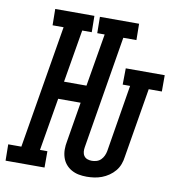

<svg xmlns="http://www.w3.org/2000/svg" viewBox="-127 -810 826 893"><g transform="rotate(10 286.5 -363.5)"><path d="M341 8Q321 8 303 4.5Q285 1 269 -8Q253 -17 241.5 -31Q230 -45 224.5 -63Q219 -81 219 -100Q219 -119 223 -139L254 -326H148L106 -77H141V0H-43L-44 -77H18L115 -658H63L62 -735H247L248 -658H203L161 -409H267L309 -658H274L273 -735H458L459 -658H397L309 -126Q307 -115 308 -104Q309 -93 315 -84.5Q321 -76 331 -72.5Q341 -69 352 -69Q363 -69 374.5 -72.5Q386 -76 394.5 -84.5Q403 -93 408 -104Q413 -115 415 -126L467 -443H432L433 -520H617V-443H555L500 -113Q498 -96 491.5 -78.5Q485 -61 473 -46.5Q461 -32 445 -21Q429 -10 411.5 -3.5Q394 3 376 5.5Q358 8 341 8Z"/></g></svg>

Font: Iosevka HT Medium Extended
Style: Italic
Weight: 500
Width: 7
Italic angle: -9°
Monospace: yes
Designer: Belleve Invis
Foundry: Belleve Invis
Version: Version 32.3.0; ttfautohint (v1.8.4)